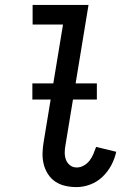

<svg xmlns="http://www.w3.org/2000/svg" viewBox="-20 -755 540 783"><path d="M292 8Q269 8 246.5 3Q224 -2 206 -14Q188 -26 176 -44.5Q164 -63 158.5 -84.5Q153 -106 153.5 -129.5Q154 -153 158 -176L237 -655H113V-735H341L247 -163Q244 -148 244 -132.5Q244 -117 249 -103.5Q254 -90 265.5 -81Q277 -72 293 -72Q308 -72 322 -80Q336 -88 345.5 -100.5Q355 -113 361 -127.5Q367 -142 372 -156L454 -136Q448 -108 434 -81.5Q420 -55 398 -34Q376 -13 348 -2.5Q320 8 292 8ZM112 -349V-415H375V-349Z"/></svg>

Font: Iosevka Curly Slab Medium
Style: Italic
Weight: 500
Italic angle: -9°
Monospace: yes
Designer: Belleve Invis
Foundry: Belleve Invis
Version: Version 22.1.2; ttfautohint (v1.8.4)